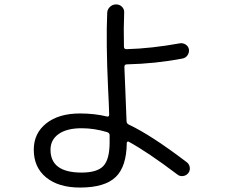

<svg xmlns="http://www.w3.org/2000/svg" viewBox="-20 -803 1040 863"><path d="M346.7 -226.6Q280.3 -226.6 243.7 -200.7Q207 -174.8 207 -129.9Q207 -27.3 346.7 -27.3Q417 -27.3 444.8 -57.1Q472.7 -86.9 472.7 -163.1V-195.3Q472.7 -205.1 461.9 -209Q404.3 -226.6 346.7 -226.6ZM339.8 40Q243.2 40 187.5 -5.4Q131.8 -50.8 131.8 -129.9Q131.8 -204.1 188 -248.5Q244.1 -293 339.8 -293Q405.3 -293 460.9 -279.3Q470.7 -277.3 470.7 -288.1Q469.7 -331.1 465.8 -405.3Q456.1 -613.3 461.9 -746.1Q462.9 -761.7 474.6 -772.5Q486.3 -783.2 502 -783.2Q517.6 -783.2 528.3 -772.5Q539.1 -761.7 538.1 -746.1Q535.2 -676.8 537.1 -592.8Q537.1 -582 548.8 -582Q660.2 -585 789.1 -608.4Q802.7 -610.4 814.9 -602.5Q827.1 -594.7 829.1 -581.1Q831.1 -567.4 823.2 -555.2Q815.4 -543 800.8 -540Q678.7 -516.6 549.8 -513.7Q539.1 -513.7 539.1 -502Q540 -486.3 541 -454.1Q542 -421.9 543 -406.2Q548.8 -265.6 548.8 -258.8Q548.8 -248 558.6 -243.2Q660.2 -195.3 820.3 -73.2Q831.1 -64.5 833 -50.3Q835 -36.1 826.2 -24.9Q817.4 -13.7 802.7 -11.7Q788.1 -9.8 777.3 -18.6Q644.5 -119.1 558.6 -166Q555.7 -168 552.7 -166Q549.8 -164.1 549.8 -160.2Q548.8 -53.7 499.5 -6.8Q450.2 40 339.8 40Z"/></svg>

Font: Rounded-X Mgen+ 2m regular
Style: Regular
Weight: 400
Designer: [Source Han Sans]
Ryoko NISHIZUKA  (kana & ideographs); Paul D. Hunt (Latin, Greek & Cyrillic); Wenlong ZHANG  (bopomofo
Version: Version 1.059.20150602